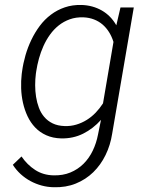

<svg xmlns="http://www.w3.org/2000/svg" viewBox="-20 -559 627 789"><path d="M70.8 -266.1Q75.2 -298.8 84.7 -331.8Q94.2 -364.7 108.9 -395.3Q123.5 -425.8 143.3 -452.4Q163.1 -479 189 -498.5Q214.8 -518.1 246.3 -528.8Q277.8 -539.6 315.4 -538.6Q361.3 -537.1 398.4 -515.9Q435.5 -494.6 458 -455.1L475.1 -528.3H529.8L440.9 -9.3Q433.6 37.6 413.8 78.1Q394 118.7 363.3 148.7Q332.5 178.7 291.5 195.3Q250.5 211.9 200.7 210.4Q175.3 210 151.1 203.4Q127 196.8 105.2 185.1Q83.5 173.3 64.9 156.5Q46.4 139.6 32.7 118.2L68.4 84Q91.8 118.2 124.5 139.4Q157.2 160.6 199.7 161.6Q238.3 162.6 269 149.9Q299.8 137.2 323 114.3Q346.2 91.3 361.1 60.3Q376 29.3 382.8 -6.3L395 -66.4Q362.8 -30.3 321.8 -9.8Q280.8 10.7 231.4 9.8Q196.8 8.8 170.2 -3.2Q143.6 -15.1 124.5 -35.2Q105.5 -55.2 93.3 -81.1Q81.1 -106.9 74.5 -136.2Q67.9 -165.5 66.9 -196Q65.9 -226.6 69.3 -255.4ZM127.4 -255.9Q124.5 -233.4 124.5 -209Q124.5 -184.6 128.2 -161.1Q131.8 -137.7 139.9 -116.2Q147.9 -94.7 161.9 -78.4Q175.8 -62 196.3 -52Q216.8 -42 245.1 -41Q270.5 -40 293.5 -46.9Q316.4 -53.7 336.4 -66.2Q356.4 -78.6 373.3 -96.2Q390.1 -113.8 403.3 -134.3L446.3 -386.7Q439.5 -408.7 428.2 -426.8Q417 -444.8 401.4 -458.3Q385.7 -471.7 366 -479.2Q346.2 -486.8 322.8 -487.8Q292 -488.8 266.8 -479.7Q241.7 -470.7 221.4 -454.6Q201.2 -438.5 185.5 -416.7Q169.9 -395 158.7 -370.1Q147.5 -345.2 140.1 -318.6Q132.8 -292 128.9 -266.1Z"/></svg>

Font: Roboto Mono Light
Style: Italic
Weight: 300
Designer: Google
Version: Version 2.000985; 2015; ttfautohint (v1.3)